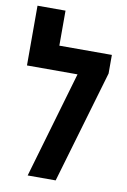

<svg xmlns="http://www.w3.org/2000/svg" viewBox="-86 -812 570 864"><g transform="rotate(10 199.0 -380.0)"><path d="M382 -600V-515L231 0H103L245 -487H14V-760H142V-600Z"/></g></svg>

Font: Noto Sans Hebrew Cond
Style: Bold
Weight: 700
Width: 2
Designer: Monotype Design Team
Foundry: Monotype Imaging Inc.
Version: Version 1.000